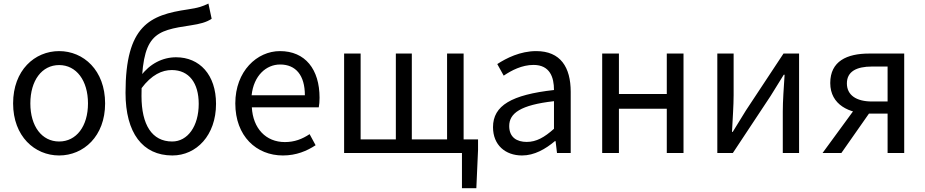

<svg xmlns="http://www.w3.org/2000/svg" viewBox="-20 -836 5052 1049"><path d="M303.1 13.4C436.2 13.4 554.3 -91.1 554.3 -271C554.3 -452.3 436.2 -556.8 303.1 -556.8C169.7 -556.8 51.6 -452.3 51.6 -271C51.6 -91.1 169.7 13.4 303.1 13.4ZM303.1 -62.9C208.7 -62.9 145.8 -146.1 145.8 -271C145.8 -396.1 208.7 -480.5 303.1 -480.5C397.2 -480.5 460.7 -396.1 460.7 -271C460.7 -146.1 397.2 -62.9 303.1 -62.9Z M921.8 13.4C1053 13.4 1160.3 -96.3 1160.3 -268.7C1160.3 -427.6 1070.5 -523.1 941.9 -523.1C868.8 -523.1 798.3 -488 748.7 -420.5L751.9 -352.4C808.6 -428.6 866.1 -453.3 918.6 -453.3C1013.6 -453.3 1065.7 -381.5 1065.7 -268.7C1065.7 -146.1 1005.2 -62.9 920.6 -62.9C810.1 -62.9 753.1 -154.5 753.1 -311.6C753.1 -652.5 823.8 -667.7 1025.2 -698C1070.1 -705 1107.6 -713.7 1136.4 -733.5L1118.7 -816.5C1085.3 -800.7 1066.4 -793.5 1005.9 -784.5C798.6 -754.1 665.8 -697.3 665.8 -328.9C665.8 -110 758.9 13.4 921.8 13.4Z M1525.7 13.4C1599 13.4 1656.9 -11.4 1704.3 -42.5L1671.5 -103.1C1631.1 -76.1 1588.9 -59.8 1536.3 -59.8C1432.6 -59.8 1362.1 -134.5 1355.9 -249.7H1721.6C1724.4 -263.7 1725.9 -282.5 1725.9 -301.7C1725.9 -457.3 1647.7 -556.8 1509.4 -556.8C1384.6 -556.8 1265.6 -447.7 1265.6 -271C1265.6 -92.3 1380.6 13.4 1525.7 13.4ZM1354.7 -315.5C1366.1 -422.7 1434.1 -483.6 1510.5 -483.6C1596.3 -483.6 1645.7 -424.5 1645.7 -315.5Z M2503.9 192.1H2582.5L2591.8 -16.5V-74.3H2461V0H2503.9ZM1860.1 0H2513V-543.4H2422.6V-74.3H2230V-543.4H2142.7V-74.3H1950.3V-543.4H1860.1Z M2832.2 13.4C2899.5 13.4 2960.4 -21.7 3011.7 -64.9H3015.5L3023.2 0H3098.1V-334C3098.1 -468.7 3042.5 -556.8 2909.5 -556.8C2822.4 -556.8 2746.2 -518.2 2696.9 -486L2732 -422.7C2775 -451.7 2831.8 -481.3 2895 -481.3C2984.2 -481.3 3006.9 -414 3006.7 -344.2C2775.5 -318.4 2673.6 -259.5 2673.6 -141.3C2673.6 -43.3 2741.2 13.4 2832.2 13.4ZM2857.8 -60.6C2804.4 -60.6 2762.1 -85.1 2762.1 -147.4C2762.1 -217.3 2823.7 -262.5 3006.7 -283.2V-132.4C2954.4 -85.5 2910.3 -60.6 2857.8 -60.6Z M3270.1 0H3361.5V-241.9H3623V0H3714.4V-543.4H3623V-322.5H3361.5V-543.4H3270.1Z M3899.1 0H3983.9L4189.8 -311.1C4210.2 -343.7 4241.2 -394.3 4262.1 -427.7H4266.7C4262.1 -357.1 4256.8 -284.5 4256.8 -226.7V0H4345.8V-543.4H4260.7L4055.2 -232.3C4035.2 -199.3 4003.9 -149.1 3983.5 -115.7H3979.3C3982.8 -185.9 3988.2 -258.9 3988.2 -316.1V-543.4H3899.1Z M4829.4 0H4920.2V-543.4H4728.3C4607.3 -543.4 4516.1 -501.9 4516.1 -382.3C4516.1 -262.7 4621.8 -215.2 4728.7 -215.2H4829.4ZM4744.2 -281.5C4658.2 -281.5 4607 -316.4 4607 -380.3C4607 -444.4 4658.2 -472.5 4744.2 -472.5H4829.4V-281.5ZM4474 0H4576.8L4741.3 -234.9L4665.4 -261.6Z"/></svg>

Font: Source Han Sans JP VF
Style: Regular
Weight: 250
Designer: Ryoko NISHIZUKA 西塚涼子 (kana, bopomofo & ideographs); Paul D. Hunt (Latin, Greek & Cyrillic); Sandoll Communications 산돌커뮤니
Foundry: Adobe
Version: Version 2.004;hotconv 1.0.118;makeotfexe 2.5.65603